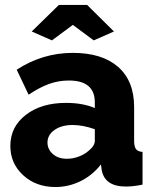

<svg xmlns="http://www.w3.org/2000/svg" viewBox="-20 -750 626 780"><path d="M108.9 -622.1 219.2 -730H334L442.9 -622.1L360.8 -585.9L275.9 -648.9L190.9 -585.9ZM22 -157.2Q22 -234.9 85 -283.4Q147.9 -332 248 -332Q316.4 -332 365.2 -311V-334Q365.2 -422.9 259.8 -422.9Q217.3 -422.9 179 -408.9Q140.6 -395 96.2 -365.2L47.9 -466.8Q152.8 -535.2 275.9 -535.2Q394.5 -535.2 459.7 -478.3Q524.9 -421.4 524.9 -314.9V-178.2Q524.9 -154.3 532.5 -144.3Q540 -134.3 559.1 -132.8V0Q522 7.8 491.2 7.8Q405.8 7.8 393.1 -59.1L390.1 -82Q355.5 -37.6 306.9 -13.9Q258.3 9.8 205.1 9.8Q126.5 9.8 74.2 -38.1Q22 -85.9 22 -157.2ZM339.8 -137.2Q365.2 -157.7 365.2 -178.2V-225.1Q316.4 -242.2 274.9 -242.2Q230.5 -242.2 201.7 -222.2Q172.9 -202.1 172.9 -170.9Q172.9 -143.6 194.6 -124.3Q216.3 -105 252 -105Q275.9 -105 299.6 -113.8Q323.2 -122.6 339.8 -137.2Z"/></svg>

Font: Rawline ExtraBold
Style: Regular
Weight: 800
Designer: Matt McInerney, Pablo Impallari, Rodrigo Fuenzalida
Foundry: Matt McInerney, Pablo Impallari, Rodrigo Fuenzalida
Version: Version 4.020;PS 004.020;hotconv 1.0.88;makeotf.lib2.5.64775